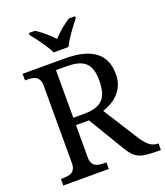

<svg xmlns="http://www.w3.org/2000/svg" viewBox="-165 -1042 992 1153"><g transform="rotate(-20 331.0 -465.5)"><path d="M554.2 -122.1Q579.6 -82 603.5 -62Q627.4 -42 659.2 -42H662.1V0H647.9Q601.1 0 571 -3.4Q541 -6.8 520 -16.6Q499 -26.4 484.1 -43.9Q469.2 -61.5 452.1 -89.8L316.9 -314.9H233.9V-108.9Q233.9 -86.9 240.5 -73.5Q247.1 -60.1 258.3 -53.2Q269.5 -46.4 284.4 -44.2Q299.3 -42 315.9 -42H329.1V0H38.1V-42H50.8Q67.4 -42 82.3 -44.2Q97.2 -46.4 108.4 -53.2Q119.6 -60.1 126.2 -73.5Q132.8 -86.9 132.8 -108.9V-604Q132.8 -626 126.2 -639.4Q119.6 -652.8 108.4 -660.2Q97.2 -667.5 82.3 -669.7Q67.4 -671.9 50.8 -671.9H38.1V-713.9H307.1Q437 -713.9 500.5 -665.8Q564 -617.7 564 -521Q564 -481 551 -450.9Q538.1 -420.9 517.1 -398.9Q496.1 -377 469.7 -362.3Q443.4 -347.7 417 -338.9ZM233.9 -361.8H304.2Q348.1 -361.8 377.4 -371.6Q406.7 -381.3 424.3 -400.9Q441.9 -420.4 449.5 -449.7Q457 -479 457 -518.1Q457 -558.1 448.7 -586.2Q440.4 -614.3 421.9 -632.1Q403.3 -649.9 373.8 -658Q344.2 -666 301.8 -666H233.9ZM157.2 -931.2H196.3Q210.4 -922.4 224.9 -911.6Q239.3 -900.9 253.2 -888.9Q267.1 -877 280 -864.5Q293 -852.1 304.2 -839.8Q315.4 -852.1 328.4 -864.5Q341.3 -877 355.5 -888.9Q369.6 -900.9 384.3 -911.6Q398.9 -922.4 413.1 -931.2H452.1V-918Q440.4 -903.8 426.3 -885.3Q412.1 -866.7 398.2 -846.9Q384.3 -827.1 372.1 -807.6Q359.9 -788.1 352.1 -771H257.3Q249.5 -788.1 237.3 -807.6Q225.1 -827.1 211.2 -846.9Q197.3 -866.7 183.1 -885.3Q168.9 -903.8 157.2 -918Z"/></g></svg>

Font: Droid Serif
Style: Regular
Weight: 400
Designer: Monotype Design team
Foundry: Monotype Imaging Inc.
Version: Version 1.03